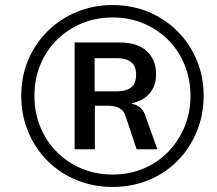

<svg xmlns="http://www.w3.org/2000/svg" viewBox="-20 -732 856 759"><path d="M425 7Q349 7 283 -20Q217 -47 168 -96Q119 -145 91.5 -211Q64 -277 64 -353Q64 -430 91.5 -495Q119 -560 168 -608.5Q217 -657 282.5 -684.5Q348 -712 425 -712Q502 -712 567.5 -684.5Q633 -657 681.5 -608.5Q730 -560 757.5 -495Q785 -430 785 -353Q785 -277 757.5 -211Q730 -145 681.5 -96Q633 -47 567.5 -20Q502 7 425 7ZM425 -42Q491 -42 547 -65.5Q603 -89 644.5 -131.5Q686 -174 709.5 -230.5Q733 -287 733 -353Q733 -419 709.5 -476Q686 -533 644.5 -574.5Q603 -616 547 -639.5Q491 -663 426 -663Q359 -663 303 -639.5Q247 -616 205 -574.5Q163 -533 139.5 -476Q116 -419 116 -353Q116 -287 139.5 -230Q163 -173 205 -131Q247 -89 303 -65.5Q359 -42 425 -42ZM275 -142V-564H453Q523 -564 560 -530Q597 -496 597 -438Q597 -393 571.5 -363Q546 -333 501 -324L504 -321Q525 -317 538.5 -302.5Q552 -288 559 -262L602 -142H520L476 -274Q469 -296 451 -305Q433 -314 409 -314H342L355 -323V-142ZM354 -371H443Q479 -371 498.5 -386.5Q518 -402 518 -437Q518 -471 498 -486.5Q478 -502 443 -502H354Z"/></svg>

Font: Nunito Sans 7pt SemiBold
Style: Italic
Weight: 600
Italic angle: -9°
Designer: Vernon Adams
Foundry: Vernon Adams
Version: Version 3.101;gftools[0.9.27]